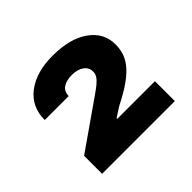

<svg xmlns="http://www.w3.org/2000/svg" viewBox="-108 -972 669 669"><g transform="rotate(-45 226.5 -637.5)"><path d="M49.8 -430.7V-519.5L224.1 -641.1Q241.7 -653.3 254.2 -663.3Q266.6 -673.3 273.2 -683.1Q279.8 -692.9 279.8 -704.6Q279.8 -725.6 262.5 -737.3Q245.1 -749 218.8 -749Q191.4 -749 175.3 -738Q159.2 -727.1 159.2 -704.6H41Q41 -770 89.6 -806.9Q138.2 -843.8 218.3 -843.8Q303.2 -843.8 352.5 -809.1Q401.9 -774.4 401.9 -716.3Q401.9 -697.3 396.7 -678.5Q391.6 -659.7 377 -640.1Q362.3 -620.6 333.7 -599.6Q305.2 -578.6 258.3 -555.2L222.7 -532.2V-528.8H408.2V-430.7Z"/></g></svg>

Font: Inter 18pt ExtraBold
Style: Regular
Weight: 800
Designer: Rasmus Andersson
Foundry: rsms
Version: Version 4.001;git-66647c0bb